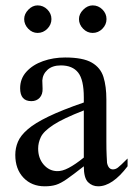

<svg xmlns="http://www.w3.org/2000/svg" viewBox="-20 -669 484 698"><path d="M443.8 -92.8V-64.5Q388.7 8.3 336.9 8.3Q315.4 8.3 300 -6.8Q284.7 -22 284.7 -64.5Q245.6 -33.7 223.1 -18.1Q200.7 -2.4 183.6 2.9Q166.5 8.3 142.6 8.3Q95.2 8.3 65.4 -22.9Q35.6 -54.2 35.6 -106Q35.6 -130.9 45.2 -153.6Q54.7 -176.3 80.6 -198.7Q106.4 -221.2 155.8 -245.1Q205.1 -269 284.7 -296.4V-314.9Q284.7 -378.9 264.2 -405Q243.7 -431.2 201.2 -431.2Q170.4 -431.2 152.8 -415.3Q135.3 -399.4 133.8 -376.5L134.8 -347.2Q135.7 -326.2 124.3 -313.7Q112.8 -301.3 94.2 -301.3Q53.2 -301.3 53.2 -348.1Q53.2 -383.3 76.2 -408.4Q99.1 -433.6 136.5 -446.8Q173.8 -460 216.8 -460Q281.7 -460 313.7 -441.4Q345.7 -422.9 356.2 -388.9Q366.7 -355 366.7 -307.6V-155.3Q366.7 -124 367.7 -104Q368.7 -84 369.1 -77.1Q374 -53.2 390.6 -53.2Q399.9 -53.2 408.4 -59.6Q417 -65.9 443.8 -92.8ZM284.7 -96.2V-267.6Q209.5 -238.3 174.1 -215.1Q138.7 -191.9 128.7 -171.1Q118.7 -150.4 118.7 -128.9Q118.7 -94.2 138.4 -71Q158.2 -47.9 186.5 -46.9Q205.6 -45.9 229.7 -58.6Q253.9 -71.3 284.7 -96.2ZM367.2 -599.6Q367.2 -579.6 352.3 -564.5Q337.4 -549.3 316.9 -549.3Q296.9 -549.3 282 -564.7Q267.1 -580.1 267.1 -599.6Q267.1 -618.2 282.7 -633.8Q298.3 -649.4 316.9 -649.4Q337.4 -649.4 352.3 -634.5Q367.2 -619.6 367.2 -599.6ZM167 -599.6Q167 -579.6 152.1 -564.5Q137.2 -549.3 116.7 -549.3Q97.2 -549.3 82.5 -564.7Q67.9 -580.1 67.9 -599.6Q67.9 -618.2 83 -633.8Q98.1 -649.4 116.7 -649.4Q137.2 -649.4 152.1 -634.5Q167 -619.6 167 -599.6Z"/></svg>

Font: BabelStone Roman
Style: Regular
Weight: 400
Designer: Walt Agee, Victor Gaultney, Peter Martin, Debbi Hosken, Becca Hirsbrunner (SIL); Andrew West (BabelStone)
Foundry: BabelStone
Version: Version 16.000